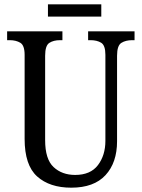

<svg xmlns="http://www.w3.org/2000/svg" viewBox="-20 -859 656 889"><path d="M310 10Q210 10 152 -42Q94 -94 94 -216V-605Q94 -649 74 -661Q54 -673 25 -673H13V-714H269V-673H258Q228 -673 208.5 -660.5Q189 -648 189 -601V-210Q189 -122 228 -85.5Q267 -49 328 -49Q399 -49 433.5 -94.5Q468 -140 468 -207V-605Q468 -649 448.5 -661Q429 -673 399 -673H388V-714H603V-673H592Q562 -673 542 -660.5Q522 -648 522 -601V-205Q522 -106 468.5 -48Q415 10 310 10ZM202 -782V-839H449V-782Z"/></svg>

Font: Noto Serif Ethiopic Condensed
Style: Regular
Weight: 400
Width: 3
Designer: Monotype Design Team
Foundry: Monotype Imaging Inc.
Version: Version 2.102; ttfautohint (v1.8.4.7-5d5b)